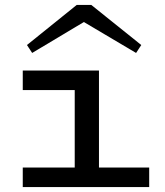

<svg xmlns="http://www.w3.org/2000/svg" viewBox="-20 -756 667 776"><path d="M583 -79V0H72V-79H282V-392H72V-471H380V-79ZM89 -574 290 -736H349L551 -574L530 -542L319 -667L110 -542Z"/></svg>

Font: BioRhyme Expanded
Style: Regular
Weight: 400
Width: 7
Designer: Aoife Mooney
Foundry: Aoife Mooney Type
Version: Version 1.000